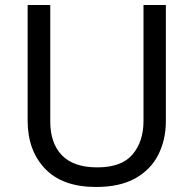

<svg xmlns="http://www.w3.org/2000/svg" viewBox="-20 -734 771 764"><path d="M640 -252Q640 -178 610 -118.5Q580 -59 518.5 -24.5Q457 10 362 10Q229 10 159.5 -62.5Q90 -135 90 -254V-714H180V-251Q180 -164 226.5 -116Q273 -68 367 -68Q464 -68 507.5 -119.5Q551 -171 551 -252V-714H640Z"/></svg>

Font: tamil25
Style: Book
Weight: 400
Designer: Jelle Bosma - Monotype Design Team
Foundry: Monotype Imaging Inc.
Version: Version 2.003